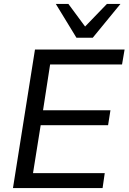

<svg xmlns="http://www.w3.org/2000/svg" viewBox="-20 -957 654 977"><path d="M46 0 158 -705H614L601 -629H235L199 -396H542L530 -320H187L148 -76H513L502 0ZM369 -765 264 -937H328L413 -822L524 -937H593L452 -765Z"/></svg>

Font: Mulish Medium
Style: Italic
Weight: 500
Italic angle: -9°
Designer: Vernon Adams
Foundry: Vernon Adams
Version: Version 3.603; ttfautohint (v1.8.3)